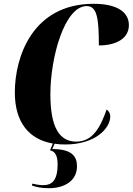

<svg xmlns="http://www.w3.org/2000/svg" viewBox="-20 -750 698 1010"><path d="M323 10C479 10 560 -73 560 -138C560 -154 552 -166 541 -174C509 -84 470 -5 381 -5C292 -5 245 -81 245 -254C245 -449 320 -718 436 -718C491 -718 500 -653 500 -511C589 -511 658 -546 658 -618C658 -683 601 -730 473 -730C150 -730 58 -449 58 -264C58 -108 131 -17 258 5L243 41C274 46 283 77 283 114C283 203 251 224 206 224C191 224 170 221 150 216L148 226C171 234 196 240 238 240C316 240 385 203 385 125C385 74 360 34 255 34L267 6C285 9 304 10 323 10Z"/></svg>

Font: Noto Serif Display Condensed Black
Style: Italic
Weight: 900
Width: 3
Italic angle: -12°
Designer: Monotype Design Team
Foundry: Monotype Imaging Inc.
Version: Version 2.009